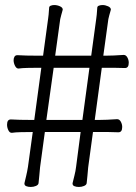

<svg xmlns="http://www.w3.org/2000/svg" viewBox="-20 -736 540 762"><path d="M268 -9Q271 -22 275.5 -39.5Q280 -57 282 -74L300 -212H158L139 -72Q137 -54 136 -39Q135 -24 133 -9Q132 -2 122.5 2Q113 6 102 6Q92 6 84.5 3Q77 0 77 -7V-9Q80 -22 84 -38.5Q88 -55 91 -74L110 -212H104Q86 -212 63 -211.5Q40 -211 28 -209H26Q18 -209 13 -219.5Q8 -230 8 -241Q8 -262 23 -262Q38 -261 59.5 -260.5Q81 -260 105 -260H116L144 -467H130Q112 -467 89.5 -466.5Q67 -466 54 -464H53Q45 -464 39.5 -475Q34 -486 34 -497Q34 -505 37.5 -511Q41 -517 49 -517Q64 -516 85.5 -515.5Q107 -515 131 -515H151L171 -662Q172 -667 173 -678.5Q174 -690 175 -705Q175 -711 181.5 -713.5Q188 -716 195 -716Q207 -716 218 -711Q229 -706 229 -698Q229 -697 228.5 -696Q228 -695 228 -694Q226 -686 223 -676Q220 -666 219 -660L199 -515H342L362 -662Q363 -667 364 -678.5Q365 -690 366 -705Q366 -711 372.5 -713.5Q379 -716 387 -716Q398 -716 409 -711Q420 -706 420 -698Q420 -697 419.5 -696Q419 -695 419 -694Q416 -684 413.5 -674.5Q411 -665 410 -660L390 -515H399Q428 -515 470 -518H471Q480 -518 485.5 -508Q491 -498 491 -487Q491 -466 476 -466Q454 -467 432 -467Q410 -467 398 -467H384L356 -260H373Q402 -260 444 -263H445Q454 -263 459.5 -253Q465 -243 465 -232Q465 -211 450 -211Q428 -212 411.5 -212Q395 -212 372 -212H349L330 -72Q328 -53 327 -38.5Q326 -24 324 -9Q323 -2 313.5 2Q304 6 293 6Q283 6 275.5 3Q268 0 268 -7ZM335 -467H193L164 -260H307Z"/></svg>

Font: Moon Stars Kai T HW Light
Style: Regular
Weight: 300
Designer: GuiWonder
Version: Version 1.101